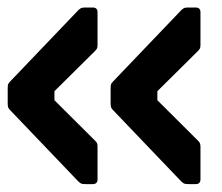

<svg xmlns="http://www.w3.org/2000/svg" viewBox="-38 -524 578 499"><path d="M186 -45.5Q179.5 -45.5 175.5 -46.2Q171.5 -47 166 -52L-9.5 -235.5Q-15 -241 -16.5 -244.2Q-18 -247.5 -18 -255.5V-294.5Q-18 -303 -16.5 -306Q-15 -309 -9.5 -314.5L166 -498Q171.5 -503 175.5 -503.8Q179.5 -504.5 186 -504.5H203Q215.5 -504.5 215.5 -492V-408Q215.5 -403.5 214.8 -400Q214 -396.5 209.5 -392L103.5 -287V-263.5L209.5 -158Q214 -153.5 214.8 -150Q215.5 -146.5 215.5 -142V-58Q215.5 -45.5 203 -45.5ZM453.5 -45.5Q447 -45.5 443 -46.2Q439 -47 433.5 -52L258 -235.5Q252.5 -241 251 -244.2Q249.5 -247.5 249.5 -255.5V-294.5Q249.5 -303 251 -306Q252.5 -309 258 -314.5L433.5 -498Q439 -503 443 -503.8Q447 -504.5 453.5 -504.5H470.5Q483 -504.5 483 -492V-408Q483 -403.5 482.2 -400Q481.5 -396.5 477 -392L371 -287V-263.5L477 -158Q481.5 -153.5 482.2 -150Q483 -146.5 483 -142V-58Q483 -45.5 470.5 -45.5Z"/></svg>

Font: Jaro 24pt
Style: Regular
Weight: 400
Designer: Agyei Archer, Celine Hurka, Mirko Velimirović
Version: Version 1.000